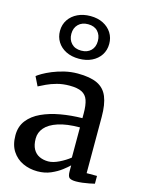

<svg xmlns="http://www.w3.org/2000/svg" viewBox="-132 -968 797 1057"><g transform="rotate(15 266.5 -439.5)"><path d="M19.5 -149.9Q19.5 -200.5 47 -235.6Q74.5 -270.8 121.4 -292.4Q168.4 -314.1 227.9 -324.6Q287.3 -335.1 351.5 -336V-364.4Q351.5 -409.7 342 -437.6Q332.4 -465.4 307.7 -478.1Q283 -490.7 237.6 -490.7Q198.9 -490.7 166.3 -481.8Q133.8 -472.9 108.8 -461.1Q83.7 -449.4 67.7 -440.8L42.1 -492.9Q49.8 -499.6 70.6 -511.9Q91.4 -524.1 121.8 -536.7Q152.3 -549.3 188.8 -558.1Q225.3 -566.8 263.9 -566.8Q334.2 -566.8 375.4 -547.4Q416.6 -527.9 434.4 -484.6Q452.2 -441.3 452.2 -370.3V-49.5H511.3V-5.2Q500.1 -2.3 482 1.2Q463.9 4.7 443.8 7.3Q423.7 9.8 406.9 9.8Q380.6 9.8 369.8 1.9Q359 -6 359 -36V-69Q346.5 -56.6 321.8 -37.6Q297.2 -18.7 263 -3.8Q228.8 11 187.1 11Q142.3 11 104.1 -6.5Q66 -24 42.8 -59.7Q19.5 -95.4 19.5 -149.9ZM230.4 -57.2Q257.2 -57.2 291.4 -73.8Q325.6 -90.5 351.5 -111.3V-283.3Q276.4 -283 227.8 -266.9Q179.1 -250.9 155.5 -223.6Q131.9 -196.4 131.9 -161.6Q131.9 -124.5 144.7 -101.4Q157.6 -78.4 179.9 -67.8Q202.2 -57.2 230.4 -57.2ZM247.4 -646.9Q205.1 -646.9 173.6 -662.7Q142.1 -678.6 124.8 -706.2Q107.5 -733.8 107.6 -768.8Q107.9 -805.1 126.5 -832.6Q145.1 -860 177 -875.3Q208.9 -890.5 249.6 -890.5Q291.2 -890.5 322.3 -874.7Q353.4 -858.9 370.9 -831.4Q388.4 -803.8 388.3 -768.5Q388.1 -732.4 370 -704.9Q351.8 -677.5 320.3 -662.2Q288.7 -646.9 247.4 -646.9ZM248.2 -693.2Q282.9 -693.2 303.3 -713.4Q323.7 -733.6 323.7 -767.8Q323.7 -801.2 304 -822.5Q284.4 -843.7 248.5 -843.7Q213.9 -843.7 193.1 -823.2Q172.3 -802.6 172.3 -769Q172.3 -735.7 192.4 -714.5Q212.4 -693.2 248.2 -693.2Z"/></g></svg>

Font: Merriweather 7pt Light
Style: Regular
Weight: 300
Designer: Eben Sorkin
Foundry: Eben Sorkin
Version: Version 2.200;gftools[0.9.31]